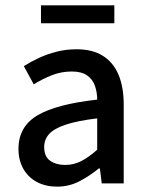

<svg xmlns="http://www.w3.org/2000/svg" viewBox="-20 -685 550 717"><path d="M193 12Q151 12 118.5 -5Q86 -22 67.5 -54Q49 -86 49 -129Q49 -212 119.5 -254Q190 -296 343 -313Q343 -340 334.5 -364.5Q326 -389 305 -403.5Q284 -418 248 -418Q209 -418 173.5 -404Q138 -390 106 -370L69 -438Q94 -454 125 -468.5Q156 -483 191.5 -492Q227 -501 266 -501Q326 -501 365 -476Q404 -451 423 -405Q442 -359 442 -294V0H360L353 -56H349Q315 -28 276.5 -8Q238 12 193 12ZM223 -69Q255 -69 283.5 -83.5Q312 -98 343 -126V-243Q269 -234 225.5 -219.5Q182 -205 163.5 -184.5Q145 -164 145 -136Q145 -100 167.5 -84.5Q190 -69 223 -69ZM133 -598V-665H407V-598Z"/></svg>

Font: Source Sans 3 Medium
Style: Regular
Weight: 500
Designer: Paul D. Hunt
Foundry: Adobe
Version: Version 3.052;hotconv 1.1.0;makeotfexe 2.6.0